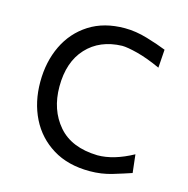

<svg xmlns="http://www.w3.org/2000/svg" viewBox="-85 -611 688 703"><g transform="rotate(15 258.5 -259.5)"><path d="M314.5 10.3Q231.9 10.3 174.1 -25.4Q116.2 -61 85.9 -121.8Q55.7 -182.6 55.7 -258.8Q55.7 -335.4 85 -396.5Q114.3 -457.5 170.2 -493.2Q226.1 -528.8 304.7 -528.8Q346.2 -528.8 390.4 -515.6Q434.6 -502.4 464.8 -490.2L460 -420.9Q409.7 -443.8 370.4 -453.9Q331.1 -463.9 311.5 -463.9Q227.5 -461.4 177.7 -407.7Q127.9 -354 127.9 -260.7Q127.9 -172.4 178 -114Q228 -55.7 327.1 -53.2Q388.7 -53.2 460.9 -92.8L468.8 -23.9Q440.4 -14.2 399.9 -2Q359.4 10.3 314.5 10.3Z"/></g></svg>

Font: Pinar-DS3-FD Regular
Style: Regular
Weight: 400
Designer: Amin Abedi
Version: Version 3.000